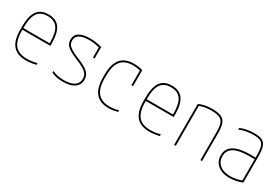

<svg xmlns="http://www.w3.org/2000/svg" viewBox="39 -1271 2923 2022"><g transform="rotate(30 1500.0 -260.0)"><path d="M283 10Q175 10 122.5 -51.5Q70 -113 70 -240V-280Q70 -409 113.5 -469.5Q157 -530 250 -530Q343 -530 386.5 -469.5Q430 -409 430 -280V-252H80V-272H420L410 -262V-280Q410 -402 371.5 -456Q333 -510 250 -510Q167 -510 128.5 -456Q90 -402 90 -280V-240Q90 -161 110.5 -110Q131 -59 174 -34.5Q217 -10 283 -10Q313 -10 345 -14.5Q377 -19 404 -27V-6Q376 1 344 5.5Q312 10 283 10Z M731 10Q691 10 656.5 3Q622 -4 590 -18V-39Q623 -24 657 -17Q691 -10 731 -10Q814 -10 857 -39Q900 -68 900 -123Q900 -153 885.5 -176Q871 -199 836.5 -220.5Q802 -242 742 -266Q682 -290 646.5 -312Q611 -334 595.5 -359Q580 -384 580 -416Q580 -473 625 -501.5Q670 -530 760 -530Q793 -530 823.5 -525.5Q854 -521 900 -509V-370H880V-511L895 -490Q850 -501 821 -505.5Q792 -510 760 -510Q678 -510 639 -486.5Q600 -463 600 -416Q600 -389 613.5 -368Q627 -347 659.5 -327.5Q692 -308 749 -285Q812 -260 849.5 -236Q887 -212 903.5 -185Q920 -158 920 -123Q920 -59 871 -24.5Q822 10 731 10Z M1287 10Q1076 10 1076 -240V-280Q1076 -530 1288 -530Q1348 -530 1396 -514V-320H1376V-508L1381 -498Q1361 -503 1336.5 -506.5Q1312 -510 1288 -510Q1191 -510 1143.5 -453.5Q1096 -397 1096 -280V-240Q1096 -162 1117 -111Q1138 -60 1180.5 -35Q1223 -10 1287 -10Q1315 -10 1343 -14Q1371 -18 1396 -27V-6Q1371 1 1343.5 5.5Q1316 10 1287 10Z M1783 10Q1675 10 1622.5 -51.5Q1570 -113 1570 -240V-280Q1570 -409 1613.5 -469.5Q1657 -530 1750 -530Q1843 -530 1886.5 -469.5Q1930 -409 1930 -280V-252H1580V-272H1920L1910 -262V-280Q1910 -402 1871.5 -456Q1833 -510 1750 -510Q1667 -510 1628.5 -456Q1590 -402 1590 -280V-240Q1590 -161 1610.5 -110Q1631 -59 1674 -34.5Q1717 -10 1783 -10Q1813 -10 1845 -14.5Q1877 -19 1904 -27V-6Q1876 1 1844 5.5Q1812 10 1783 10Z M2080 -498Q2115 -515 2154 -522.5Q2193 -530 2242 -530Q2310 -530 2349 -513Q2388 -496 2404 -454.5Q2420 -413 2420 -340V0H2400V-340Q2400 -408 2386.5 -444.5Q2373 -481 2339 -495.5Q2305 -510 2242 -510Q2211 -510 2184 -507Q2157 -504 2134 -497.5Q2111 -491 2089 -480L2100 -494V0H2080Z M2755 10Q2666 10 2613 -34.5Q2560 -79 2560 -153Q2560 -233 2626.5 -273.5Q2693 -314 2825 -314H2900V-294H2825Q2701 -294 2640.5 -259Q2580 -224 2580 -153Q2580 -87 2627 -48.5Q2674 -10 2755 -10Q2793 -10 2834 -18.5Q2875 -27 2901 -40L2890 -22V-340Q2890 -408 2878.5 -445Q2867 -482 2838 -496Q2809 -510 2755 -510Q2722 -510 2690.5 -506Q2659 -502 2632 -494.5Q2605 -487 2585 -476V-498Q2618 -513 2663.5 -521.5Q2709 -530 2755 -530Q2815 -530 2848.5 -513Q2882 -496 2896 -454.5Q2910 -413 2910 -340V-22Q2882 -8 2839 1Q2796 10 2755 10Z"/></g></svg>

Font: M PLUS Code Latin Thin
Style: Regular
Weight: 250
Designer: Coji Morishita
Foundry: UNDERFOREST DESIGN
Version: Version 1.002; ttfautohint (v1.8.3)